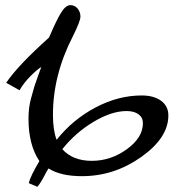

<svg xmlns="http://www.w3.org/2000/svg" viewBox="-20 -678 681 740"><path d="M3.9 -358.9Q47.9 -424.8 168.9 -533.2Q198.7 -603 216.3 -630.6Q233.9 -658.2 251 -658.2Q268.1 -658.2 279.1 -645Q290 -631.8 290 -614Q290 -596.2 259.8 -536.1Q183.6 -387.2 184.1 -233.9Q184.1 -176.8 198.2 -139.2Q260.3 -217.3 348.1 -263.7Q436 -310.1 525.9 -310.1Q572.8 -310.1 600.8 -289.6Q628.9 -269 628.9 -232.9Q628.9 -147 524.4 -73Q419.9 1 295.9 1Q213.9 1 167 -28.8Q166 -27.8 158.2 -14.2Q138.2 25.9 124 42L90.8 27.8Q97.7 0 131.8 -57.1Q89.8 -120.1 89.8 -220.2Q89.8 -263.2 99.4 -298.1Q108.9 -333 113 -346.4Q117.2 -359.9 127.2 -387Q137.2 -414.1 139.2 -419.9Q124 -411.1 97.9 -385Q71.8 -358.9 55.2 -330.1ZM220.2 -103Q260.3 -58.1 333.7 -58.1Q407.2 -58.1 469 -103Q530.8 -147.9 530.8 -203.1Q530.8 -225.1 513.9 -237.5Q497.1 -250 467.8 -250Q409.7 -250 339.8 -208Q270 -166 220.2 -103Z"/></svg>

Font: Marck Script
Style: Regular
Weight: 400
Designer: Denis Masharov, Marck Fogel
Foundry: Denis Masharov
Version: Version 1.002